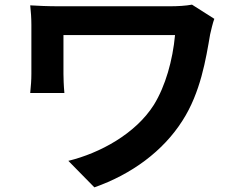

<svg xmlns="http://www.w3.org/2000/svg" viewBox="-20 -751 1040 826"><path d="M902 -670 806 -731C779 -726 744 -724 711 -724C640 -724 273 -724 233 -724C186 -724 142 -726 110 -728C113 -702 115 -671 115 -644C115 -598 115 -473 115 -433C115 -406 113 -382 110 -351H257C254 -382 253 -418 253 -433C253 -473 253 -569 253 -600C325 -600 670 -600 733 -600C723 -492 692 -381 642 -300C563 -175 409 -92 274 -59L386 55C546 -1 682 -101 765 -232C843 -353 866 -498 884 -603C887 -617 896 -655 902 -670Z"/></svg>

Font: Noto Sans TC
Style: Bold
Weight: 700
Designer: Ryoko NISHIZUKA 西塚涼子 (kana, bopomofo & ideographs); Paul D. Hunt (Latin, Greek & Cyrillic); Sandoll Communications 산돌커뮤니
Foundry: Adobe
Version: Version 2.004;hotconv 1.0.118;makeotfexe 2.5.65603